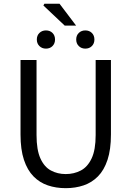

<svg xmlns="http://www.w3.org/2000/svg" viewBox="-20 -969 685 1001"><path d="M322.6 12Q272.2 12 229.4 -2.5Q186.6 -16.9 154.7 -49.4Q122.7 -81.9 104.8 -135.8Q87 -189.6 87 -267.5V-656.3H170.5V-265Q170.5 -187.5 190.7 -143.1Q210.8 -98.6 245.5 -80.1Q280.1 -61.5 322.6 -61.5Q366.1 -61.5 401.4 -80.1Q436.7 -98.6 457.7 -143.1Q478.7 -187.5 478.7 -265V-656.3H558.4V-267.5Q558.4 -189.6 540.6 -135.8Q522.8 -81.9 490.7 -49.4Q458.6 -16.9 415.8 -2.5Q373 12 322.6 12ZM219.5 -715.5Q199.1 -715.5 185.6 -728.8Q172 -742.1 172 -762.9Q172 -784.2 185.6 -797.3Q199.1 -810.4 219.5 -810.4Q240.5 -810.4 253.7 -797.3Q266.9 -784.2 266.9 -762.9Q266.9 -742.1 253.7 -728.8Q240.5 -715.5 219.5 -715.5ZM424.7 -715.5Q404.4 -715.5 390.8 -728.8Q377.3 -742.1 377.3 -762.9Q377.3 -784.2 390.8 -797.3Q404.4 -810.4 424.7 -810.4Q445.7 -810.4 458.9 -797.3Q472.2 -784.2 472.2 -762.9Q472.2 -742.1 458.9 -728.8Q445.7 -715.5 424.7 -715.5ZM317.4 -835.5 206.3 -940.3 211.3 -949.4H290.5L376.8 -835.5Z"/></svg>

Font: Source Sans 3 VF
Style: Regular
Weight: 200
Designer: Paul D. Hunt
Foundry: Adobe
Version: Version 3.046;hotconv 1.0.118;makeotfexe 2.5.65603